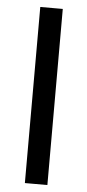

<svg xmlns="http://www.w3.org/2000/svg" viewBox="-53 -751 356 782"><g transform="rotate(5 125.5 -360.0)"><path d="M79.5 0V-720H171.5V0Z"/></g></svg>

Font: Geologica Roman Light
Style: Regular
Weight: 300
Designer: Sindre Bremnes, Frode Helland
Foundry: Monokrom Skriftforlag AS
Version: Version 1.010;gftools[0.9.28]